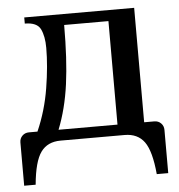

<svg xmlns="http://www.w3.org/2000/svg" viewBox="-48 -515 669 717"><g transform="rotate(-5 286.5 -157.0)"><path d="M14 156V-6Q14 -21 24 -31Q34 -41 49 -41H81Q114 -116 127.5 -199Q141 -282 141 -350Q141 -393 128 -420Q115 -447 69 -447V-470H481V-41H519Q534 -41 544 -31Q554 -21 554 -6V156H511Q503 69 478 34.5Q453 0 404 0H164Q115 0 90 34.5Q65 69 57 156ZM160 -41H381V-429H215Q215 -300 202.5 -208Q190 -116 160 -41Z"/></g></svg>

Font: El Messiri Medium
Style: Regular
Weight: 500
Designer: Mohamed Gaber
Foundry: Kief Type Foundry
Version: Version 2.020; ttfautohint (v1.8.3)